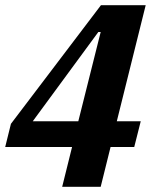

<svg xmlns="http://www.w3.org/2000/svg" viewBox="-27 -718 597 738"><path d="M250 -153H-7L15 -242L361 -698H533L422 -252H514L489 -153H398L360 0H212ZM99 -252H274L360 -595H351Z"/></svg>

Font: IBM Plex Serif
Style: Bold Italic
Weight: 700
Italic angle: -14°
Designer: Mike Abbink, Paul van der Laan, Pieter van Rosmalen
Foundry: Bold Monday
Version: Version 3.001